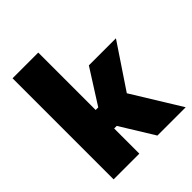

<svg xmlns="http://www.w3.org/2000/svg" viewBox="-205 -870 998 998"><g transform="rotate(-45 294.0 -371.5)"><path d="M52 0V-743H241V-321H260L380 -510H579L417 -268L582 0H374L260 -185H241V0Z"/></g></svg>

Font: Saira Thin ExtraBold
Style: Regular
Weight: 800
Version: Version 1.101